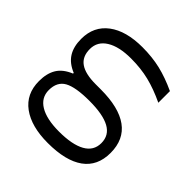

<svg xmlns="http://www.w3.org/2000/svg" viewBox="-100 -793 1051 1051"><g transform="rotate(-45 425.0 -268.0)"><path d="M380.9 -273.9Q380.9 -380.4 355.2 -426.8Q329.6 -473.1 265.1 -473.1Q207 -473.1 175.5 -421.1Q144 -369.1 144 -272.9Q144 -170.9 174.1 -117.4Q204.1 -64 263.2 -64Q323.7 -64 352.3 -116.5Q380.9 -168.9 380.9 -273.9ZM469.2 -274.9Q469.2 -134.3 417 -62.3Q364.7 9.8 261.2 9.8Q159.7 9.8 107.9 -62Q56.2 -133.8 56.2 -272Q56.2 -399.9 109.6 -472.9Q163.1 -545.9 262.2 -545.9Q322.3 -545.9 361.3 -522Q400.4 -498 422.9 -442.9H428.2Q450.2 -496.6 489.5 -521.2Q528.8 -545.9 588.9 -545.9Q686 -545.9 740 -474.1Q793.9 -402.3 793.9 -275.9Q793.9 -200.2 778.6 -135.7Q763.2 -71.3 730 0H640.1Q674.3 -71.8 690.2 -136.2Q706.1 -200.7 706.1 -276.9Q706.1 -368.7 673.8 -420.9Q641.6 -473.1 583 -473.1Q524.4 -473.1 496.8 -433.6Q469.2 -394 469.2 -314Z"/></g></svg>

Font: NotoPenekeko
Style: Regular
Weight: 400
Designer: Monotype Design team
Foundry: Monotype Imaging Inc.
Version: Version 1.04